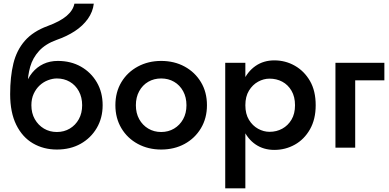

<svg xmlns="http://www.w3.org/2000/svg" viewBox="-20 -800 2105 1040"><path d="M288 -375Q327 -375 358 -357Q389 -339 407 -306Q425 -273 425 -230Q425 -187 407 -154.5Q389 -122 358 -103.5Q327 -85 288 -85Q249 -85 218 -103.5Q187 -122 168.5 -154.5Q150 -187 150 -230L35 -290Q35 -191 68 -124Q101 -57 158.5 -23.5Q216 10 288 10Q361 10 416.5 -21Q472 -52 504 -106.5Q536 -161 536 -230Q536 -300 504.5 -354Q473 -408 418.5 -439Q364 -470 293 -470ZM102 -230H150Q150 -265 162.5 -292Q175 -319 195 -337.5Q215 -356 240 -365.5Q265 -375 288 -375L293 -470Q250 -470 215 -453.5Q180 -437 154.5 -406Q129 -375 115.5 -330.5Q102 -286 102 -230ZM35 -290 140 -235 130 -340Q130 -390 143.5 -438Q157 -486 191.5 -524Q226 -562 287 -584Q342 -603 385.5 -631.5Q429 -660 456 -698Q483 -736 488 -780H383Q376 -744 341 -714Q306 -684 238 -659Q159 -630 114.5 -579Q70 -528 52.5 -456Q35 -384 35 -290Z M605 -230Q605 -160 637.5 -105.5Q670 -51 726.5 -20.5Q783 10 853 10Q924 10 980 -20.5Q1036 -51 1068.5 -105.5Q1101 -160 1101 -230Q1101 -301 1068.5 -355Q1036 -409 980 -439.5Q924 -470 853 -470Q783 -470 726.5 -439.5Q670 -409 637.5 -355Q605 -301 605 -230ZM716 -230Q716 -273 734 -306Q752 -339 783 -357Q814 -375 853 -375Q892 -375 923 -357Q954 -339 972 -306Q990 -273 990 -230Q990 -187 972 -154.5Q954 -122 923 -103.5Q892 -85 853 -85Q814 -85 783 -103.5Q752 -122 734 -154.5Q716 -187 716 -230Z M1309 220V-460H1200V220ZM1690 -230Q1690 -308 1659 -361.5Q1628 -415 1577 -444Q1526 -473 1466 -473Q1408 -473 1364.5 -443Q1321 -413 1297 -359Q1273 -305 1273 -230Q1273 -156 1297 -101.5Q1321 -47 1364.5 -17.5Q1408 12 1466 12Q1526 12 1577 -16.5Q1628 -45 1659 -99.5Q1690 -154 1690 -230ZM1578 -230Q1578 -184 1559 -152Q1540 -120 1509 -103Q1478 -86 1440 -86Q1408 -86 1378 -102.5Q1348 -119 1328.5 -151Q1309 -183 1309 -230Q1309 -277 1328.5 -309Q1348 -341 1378 -357.5Q1408 -374 1440 -374Q1478 -374 1509 -357.5Q1540 -341 1559 -308.5Q1578 -276 1578 -230Z M1797 -460V0H1904V-365H2062V-460Z"/></svg>

Font: Jost Medium
Style: Regular
Weight: 500
Version: Version 3.710